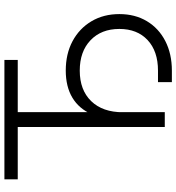

<svg xmlns="http://www.w3.org/2000/svg" viewBox="16 -784 800 871"><g transform="rotate(-90 415.5 -348.0)"><path d="M38.1 -667V-727.5H579.6V-667H342.8V0H275.4V-667ZM479 32.2V-30.8H531.2Q619.1 -30.8 669.7 -77.9Q720.2 -125 720.2 -206.1Q720.2 -288.1 668.9 -336.9Q617.7 -385.7 531.2 -385.7Q442.9 -385.7 392.6 -333.7Q342.3 -281.7 342.3 -189.9H307.6Q307.6 -273.4 333 -331.3Q358.4 -389.2 408.4 -419.2Q458.5 -449.2 531.7 -449.2Q606.9 -449.2 664.6 -418.5Q722.2 -387.7 754.9 -332.8Q787.6 -277.8 787.6 -206.1Q787.6 -134.8 755.4 -81.1Q723.1 -27.3 665.3 2.4Q607.4 32.2 531.2 32.2Z"/></g></svg>

Font: Inter 24pt Light
Style: Regular
Weight: 300
Designer: Rasmus Andersson
Foundry: rsms
Version: Version 4.001;git-66647c0bb